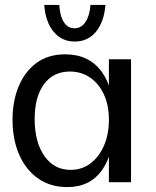

<svg xmlns="http://www.w3.org/2000/svg" viewBox="-20 -741 636 781"><path d="M254 20Q185 20 135 -15Q85 -50 58 -112Q31 -174 31 -254Q31 -330 56 -390Q81 -450 128.5 -485Q176 -520 245 -520Q342 -520 393.5 -449.5Q445 -379 445 -248Q445 -121 396 -50.5Q347 20 254 20ZM267 -50Q314 -50 349 -77Q384 -104 403.5 -150Q423 -196 423 -254Q423 -312 403 -356Q383 -400 347 -425Q311 -450 264 -450Q197 -450 159 -398.5Q121 -347 121 -257Q121 -163 160.5 -106.5Q200 -50 267 -50ZM423 0V-500H513V0ZM221 -721Q224 -675 240 -650.5Q256 -626 283 -626Q311 -626 328 -652Q345 -678 348 -721H409Q403 -651 370 -611.5Q337 -572 284 -572Q231 -572 198 -612Q165 -652 160 -721Z"/></svg>

Font: Moderustic
Style: Regular
Weight: 400
Designer: Tural Alisoy
Foundry: TAFT Foundry
Version: Version 2.120